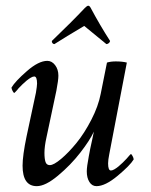

<svg xmlns="http://www.w3.org/2000/svg" viewBox="-20 -634 519 660"><path d="M283.2 -614.3Q288.1 -614.3 292 -606.4Q323.2 -547.9 358.4 -493.2Q357.9 -488.8 353.8 -485.6Q349.6 -482.4 345.7 -482.4L269.5 -544.9Q205.1 -506.8 167 -482.4Q163.1 -482.4 160.4 -485.6Q157.7 -488.8 158.2 -493.2Q228 -560.1 271.5 -606.4Q279.3 -614.3 283.2 -614.3ZM285.2 -96.7Q287.6 -111.3 290.5 -124.5Q293.5 -137.7 296.9 -153.8Q300.3 -169.9 302.7 -181.6Q289.1 -151.9 255.9 -109.1Q222.7 -66.4 179.4 -30.3Q136.2 5.9 106.4 5.9Q57.6 5.9 57.6 -64.5Q57.6 -99.1 71.3 -165L103.5 -315.4Q107.4 -338.9 107.4 -346.7Q107.4 -371.1 97.7 -371.1Q92.8 -371.1 85.7 -366.9Q78.6 -362.8 71.5 -356.9Q64.5 -351.1 56.9 -343.8Q49.3 -336.4 43.9 -330.6Q39.1 -324.2 34.2 -319.3L29.3 -314.5Q26.9 -314.5 23.2 -321.5Q19.5 -328.6 19.5 -333Q32.2 -354.5 72.5 -389.6Q112.8 -424.8 142.6 -424.8Q158.2 -424.8 169.4 -410.2Q180.7 -395.5 180.7 -374Q180.7 -358.4 173.8 -322.3L139.6 -161.1Q132.8 -130.4 132.8 -108.4Q132.8 -87.9 136.5 -77.1Q140.1 -66.4 151.4 -66.4Q164.6 -66.4 190.2 -87.9Q215.8 -109.4 242.9 -142.6Q270 -175.8 293.9 -222.2Q317.9 -268.6 326.2 -311.5Q329.6 -328.6 336.4 -362.5Q343.3 -396.5 347.7 -418.9Q360.8 -422.9 377.9 -422.9Q400.4 -422.9 416 -418.9L355.5 -103.5Q351.6 -84 351.6 -72.3Q351.6 -47.9 361.3 -47.9Q366.2 -47.9 373.3 -52Q380.4 -56.2 387.5 -62Q394.5 -67.9 402.1 -75.2Q409.7 -82.5 415 -88.4Q419.9 -94.7 424.8 -99.6L429.7 -104.5Q432.1 -104.5 435.8 -97.4Q439.5 -90.3 439.5 -85.9Q427.2 -65.4 384.5 -29.8Q341.8 5.9 311.5 5.9Q296.4 5.9 287.4 -8.3Q278.3 -22.5 278.3 -44.9Q278.3 -60.5 285.2 -96.7Z"/></svg>

Font: Amiri
Style: Slanted
Weight: 400
Italic angle: 9°
Designer: Khaled Hosny
Version: Version 000.107